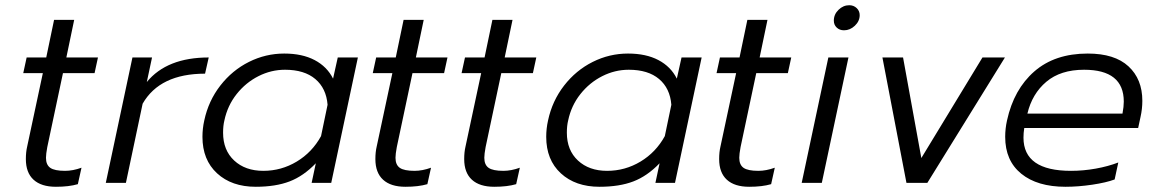

<svg xmlns="http://www.w3.org/2000/svg" viewBox="-20 -700 4433 735"><path d="M79 -91Q79 -118 84 -139L144 -420H69L82 -480H157L187 -624H264L234 -480H355L342 -420H221L161 -137Q156 -110 156 -96Q156 -69 172.5 -57.5Q189 -46 229 -46Q259 -46 292 -58L278 5Q244 15 194 15Q138 15 108.5 -12Q79 -39 79 -91Z M487 -480H562L542 -386Q619 -480 779 -480L765 -418Q592 -418 526 -303L462 0H385Z M755 -176Q755 -208 762 -239Q778 -314 823.5 -372.5Q869 -431 933 -463Q997 -495 1068 -495Q1137 -495 1184.5 -470Q1232 -445 1255 -399L1273 -480H1350L1248 0H1173L1189 -75Q1142 -26 1088.5 -5.5Q1035 15 959 15Q867 15 811 -36.5Q755 -88 755 -176ZM1209 -179 1234 -299Q1229 -362 1187 -397.5Q1145 -433 1071 -433Q1018 -433 969.5 -408.5Q921 -384 886 -340Q851 -296 839 -239Q834 -219 834 -192Q834 -125 876.5 -85.5Q919 -46 988 -46Q1057 -46 1116 -81.5Q1175 -117 1209 -179Z M1417 -91Q1417 -118 1422 -139L1482 -420H1407L1420 -480H1495L1525 -624H1602L1572 -480H1693L1680 -420H1559L1499 -137Q1494 -110 1494 -96Q1494 -69 1510.5 -57.5Q1527 -46 1567 -46Q1597 -46 1630 -58L1616 5Q1582 15 1532 15Q1476 15 1446.5 -12Q1417 -39 1417 -91Z M1757 -91Q1757 -118 1762 -139L1822 -420H1747L1760 -480H1835L1865 -624H1942L1912 -480H2033L2020 -420H1899L1839 -137Q1834 -110 1834 -96Q1834 -69 1850.5 -57.5Q1867 -46 1907 -46Q1937 -46 1970 -58L1956 5Q1922 15 1872 15Q1816 15 1786.5 -12Q1757 -39 1757 -91Z M2071 -176Q2071 -208 2078 -239Q2094 -314 2139.5 -372.5Q2185 -431 2249 -463Q2313 -495 2384 -495Q2453 -495 2500.5 -470Q2548 -445 2571 -399L2589 -480H2666L2564 0H2489L2505 -75Q2458 -26 2404.5 -5.5Q2351 15 2275 15Q2183 15 2127 -36.5Q2071 -88 2071 -176ZM2525 -179 2550 -299Q2545 -362 2503 -397.5Q2461 -433 2387 -433Q2334 -433 2285.5 -408.5Q2237 -384 2202 -340Q2167 -296 2155 -239Q2150 -219 2150 -192Q2150 -125 2192.5 -85.5Q2235 -46 2304 -46Q2373 -46 2432 -81.5Q2491 -117 2525 -179Z M2733 -91Q2733 -118 2738 -139L2798 -420H2723L2736 -480H2811L2841 -624H2918L2888 -480H3009L2996 -420H2875L2815 -137Q2810 -110 2810 -96Q2810 -69 2826.5 -57.5Q2843 -46 2883 -46Q2913 -46 2946 -58L2932 5Q2898 15 2848 15Q2792 15 2762.5 -12Q2733 -39 2733 -91Z M3172 -621Q3172 -645 3190 -662.5Q3208 -680 3231 -680Q3248 -680 3259.5 -669Q3271 -658 3271 -642Q3271 -619 3252.5 -601.5Q3234 -584 3211 -584Q3194 -584 3183 -594.5Q3172 -605 3172 -621ZM3151 -480H3228L3126 0H3049Z M3358 -480H3437L3507 -95L3741 -480H3827L3530 0H3450Z M3828 -176Q3828 -208 3835 -239Q3861 -358 3939.5 -426.5Q4018 -495 4144 -495Q4247 -495 4300 -446Q4353 -397 4353 -314Q4353 -283 4346 -252L4337 -210H3901Q3898 -191 3898 -173Q3898 -46 4080 -46Q4127 -46 4174.5 -54.5Q4222 -63 4261 -78L4247 -13Q4215 -1 4161.5 7Q4108 15 4059 15Q3951 15 3889.5 -35Q3828 -85 3828 -176ZM4277 -265Q4282 -292 4282 -311Q4282 -433 4130 -433Q4040 -433 3985.5 -387Q3931 -341 3913 -265Z"/></svg>

Font: Prompt Light
Style: Italic
Weight: 300
Italic angle: -12°
Designer: Katatrad Team
Foundry: CadsonDemak
Version: Version 1.000